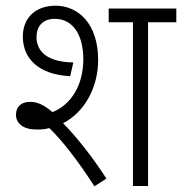

<svg xmlns="http://www.w3.org/2000/svg" viewBox="-20 -652 638 673"><path d="M108 -198C124 -198 139 -199 153 -203C200 -157 250 -93 311 1L353 -26C310 -93 252 -169 201 -220C277 -259 324 -346 324 -442C324 -569 254 -632 175 -632C102 -632 60 -587 60 -524C60 -444 119 -390 226 -385L237 -433C127 -435 108 -487 108 -522C108 -559 129 -586 172 -586C232 -586 272 -535 272 -444C272 -351 227 -284 164 -259C133 -285 111 -295 85 -295C56 -295 36 -279 36 -250C36 -219 62 -198 108 -198ZM499 -574H598V-622H361V-574H446V0H499Z"/></svg>

Font: Noto Sans SemiCondensed Light
Style: Regular
Weight: 300
Width: 4
Designer: Monotype Design Team
Foundry: Monotype Imaging Inc.
Version: Version 2.013